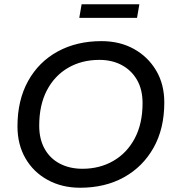

<svg xmlns="http://www.w3.org/2000/svg" viewBox="-20 -871 820 901"><path d="M356 10Q271 10 204 -26.5Q137 -63 99.5 -128Q62 -193 62 -278Q62 -401 112 -491Q162 -581 251 -629.5Q340 -678 456 -678Q542 -678 608 -641.5Q674 -605 712.5 -540.5Q751 -476 751 -390Q751 -267 700.5 -177.5Q650 -88 561.5 -39Q473 10 356 10ZM367 -79Q448 -79 512 -116Q576 -153 612.5 -222Q649 -291 649 -387Q649 -451 623 -496Q597 -541 551.5 -565.5Q506 -590 446 -590Q364 -590 300 -553Q236 -516 200 -447Q164 -378 164 -281Q164 -218 189.5 -172.5Q215 -127 261 -103Q307 -79 367 -79ZM352 -787 363 -851H634L623 -787Z"/></svg>

Font: Gantari Medium
Style: Italic
Weight: 500
Italic angle: -10°
Designer: Anugrah Pasau
Foundry: Lafontype
Version: Version 1.000